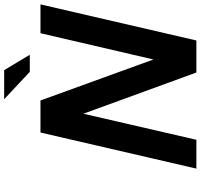

<svg xmlns="http://www.w3.org/2000/svg" viewBox="-40 -900 940 899"><g transform="rotate(-90 429.5 -450.0)"><path d="M90 0 259 -730H409L601 -201L724 -730H859L690 0H540L347 -529L225 0ZM415 -900H551L623 -780H543Z"/></g></svg>

Font: Miedinger
Style: Bold-Italic
Weight: 700
Italic angle: -13°
Version: Version 001.000